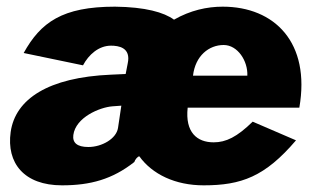

<svg xmlns="http://www.w3.org/2000/svg" viewBox="-20 -546 957 576"><path d="M543 -223H878C912 -418 804 -526 648 -526C601 -526 551 -515 502 -487C472 -509 416 -525 325 -526C167 -526 102 -479 51 -387L229 -350C246 -382 276 -409 313 -409C335 -409 374 -404 363 -355L357 -324L313 -322C125 -314 26 -249 12 -150C-1 -57 52 10 166 10C251 10 317 -8 383 -60C385 -67 393 -77 398 -77C437 -23 506 10 591 10C704 10 775 -16 868 -125L738 -181C691 -135 658 -119 621 -119C571 -119 535 -149 543 -223ZM651 -411C693 -411 724 -363 722 -319H559C566 -379 607 -411 651 -411ZM344 -229 334 -162C329 -130 286 -105 245 -105C211 -105 197 -118 200 -141C207 -194 279 -224 317 -227Z"/></svg>

Font: United Sans Black
Style: Italic
Weight: 900
Italic angle: -8°
Designer: Pablo Impallari, Rodrigo Fuenzalida (Modified by Dan O. Williams)
Version: Version 1.000;PS 001.000;hotconv 1.0.88;makeotf.lib2.5.64775